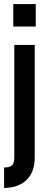

<svg xmlns="http://www.w3.org/2000/svg" viewBox="-20 -720 240 940"><path d="M45 -590H155V-700H45ZM0 200Q69 200 109.5 161.5Q150 123 150 50V-500H50V50Q50 79 38.5 89.5Q27 100 0 100Z"/></svg>

Font: Millimetre
Style: Regular
Weight: 500
Designer: Jérémy Landes
Version: Version 1.0